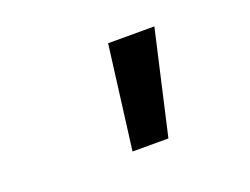

<svg xmlns="http://www.w3.org/2000/svg" viewBox="-61 -809 709 545"><g transform="rotate(-20 293.0 -537.0)"><path d="M259.8 -380.9 299.8 -693.4H439.5L368.2 -380.9Z"/></g></svg>

Font: Cascadia Code NF SemiBold
Style: Italic
Weight: 600
Italic angle: -10°
Monospace: yes
Designer: Aaron Bell
Foundry: Saja Typeworks
Version: Version 2404.023; ttfautohint (v1.8.4)